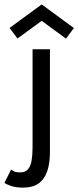

<svg xmlns="http://www.w3.org/2000/svg" viewBox="-72 -635 356 875"><path d="M33.8 220Q1.5 220 -20.3 212.8Q-42.1 205.5 -51.9 198.4L-21.3 137.6Q-14.8 143.1 -6 146.8Q2.9 150.6 20.1 150.6Q43.4 150.6 55.5 136.5Q67.6 122.4 72 96.9Q76.4 71.4 76.4 37.1V-410.5H155.6V58Q155.6 106.6 143.9 143.1Q132.3 179.6 105.6 199.8Q78.9 220 33.8 220ZM7.8 -459.6 -28.4 -507.6 118 -614.8 264.6 -507.3 228.8 -458.9 118 -540.1Z"/></svg>

Font: League Spartan Extralight
Style: Regular
Weight: 200
Foundry: The League of Moveable Type
Version: Version 2.300; ttfautohint (v1.8.3)